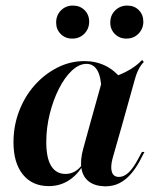

<svg xmlns="http://www.w3.org/2000/svg" viewBox="-20 -643 542 675"><path d="M151.6 11.3Q93.5 11.3 60.5 -29.4Q27.4 -70.2 27.4 -142.7Q27.4 -200.8 47.2 -252.4Q66.9 -304 101.6 -343.1Q136.3 -382.3 181.5 -405.2Q226.6 -428.2 276.6 -428.2Q316.9 -428.2 350 -412.1Q383.1 -396 408.1 -363.7L336.3 -328.2Q335.5 -372.6 322.2 -395.6Q308.9 -418.5 283.9 -418.5Q258.1 -418.5 232.7 -394.8Q207.3 -371 187.1 -331Q166.9 -291.1 154.8 -242.3Q142.7 -193.5 142.7 -143.5Q142.7 -87.1 160.1 -59.3Q177.4 -31.5 210.5 -31.5Q228.2 -31.5 243.5 -40.3Q258.9 -49.2 271 -66.9L273.4 -63.7Q250.8 -26.6 220.2 -7.7Q189.5 11.3 151.6 11.3ZM296.8 -208.1 339.5 -361.3Q385.5 -371.8 421.4 -389.9Q457.3 -408.1 479.8 -432.3L485.5 -425Q478.2 -417.7 473 -409.3Q467.7 -400.8 462.9 -389.9Q458.1 -379 454 -363.7L410.5 -208.1ZM375.8 -86.3Q367.7 -55.6 373.4 -38.3Q379 -21 398.4 -21Q415.3 -21 431.5 -35.9Q447.6 -50.8 463.7 -80.6L479 -108.9H487.9L470.2 -75Q456.5 -50 439.1 -30.2Q421.8 -10.5 400 0.8Q378.2 12.1 349.2 12.1Q314.5 11.3 293.1 -4.4Q271.8 -20.2 266.5 -50Q261.3 -79.8 272.6 -120.2L296.8 -208.1H410.5ZM424.2 -507.3Q400 -507.3 383.9 -523.4Q367.7 -539.5 367.7 -563.7Q367.7 -589.5 385.1 -606.5Q402.4 -623.4 427.4 -623.4Q452.4 -623.4 468.1 -607.3Q483.9 -591.1 483.9 -566.9Q483.9 -541.9 466.9 -524.6Q450 -507.3 424.2 -507.3ZM233.9 -507.3Q209.7 -507.3 193.5 -523.4Q177.4 -539.5 177.4 -563.7Q177.4 -589.5 194.4 -606.5Q211.3 -623.4 236.3 -623.4Q261.3 -623.4 277.4 -607.3Q293.5 -591.1 293.5 -566.9Q293.5 -541.9 276.6 -524.6Q259.7 -507.3 233.9 -507.3Z"/></svg>

Font: Playfair 144pt
Style: Bold Italic
Weight: 700
Italic angle: -15.6°
Designer: Claus Eggers Sørensen
Foundry: Claus Eggers Sørensen
Version: Version 2.203